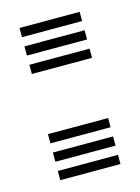

<svg xmlns="http://www.w3.org/2000/svg" viewBox="-76 -477 382 524"><g transform="rotate(-15 115.0 -215.0)"><path d="M30 -404V-430H200V-404ZM30 -352V-378H200V-352ZM30 -300V-326H200V-300ZM30 -104V-130H200V-104ZM30 -52V-78H200V-52ZM30 0V-26H200V0Z"/></g></svg>

Font: Big Shoulders Inline Text Black
Style: Regular
Weight: 900
Designer: Patric King
Foundry: XO Type Co
Version: Version 1.000